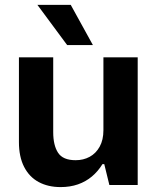

<svg xmlns="http://www.w3.org/2000/svg" viewBox="-20 -768 650 797"><path d="M412.8 -86.8 409.3 -227.4V-529.9H551.6V0H434ZM294.1 -103Q326.1 -103 352.1 -117Q378.1 -131 393.7 -159.1Q409.3 -187.2 409.3 -227.4L412.8 -86.8H405.4Q387 -56.9 361.6 -35.5Q336.1 -14.1 303.6 -2.7Q271 8.6 231.6 8.6Q179.6 8.6 140.7 -12.3Q101.8 -33.1 80.2 -75.1Q58.6 -117.1 58.6 -177.9V-529.9H200.9V-219.3Q200.9 -165.1 220.9 -134.1Q241 -103 294.1 -103ZM135.2 -747.9H273.6L365.6 -581H258.7Z"/></svg>

Font: Wand UI Pro
Style: Regular
Weight: 400
Designer: Andreas Faust
Version: Version 1.003;FEAKit 1.0